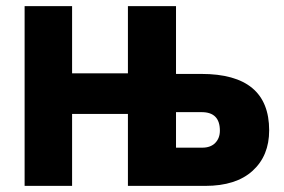

<svg xmlns="http://www.w3.org/2000/svg" viewBox="-20 -608 929 628"><path d="M555.7 -125H641.6Q668.9 -125 684.1 -140.6Q699.2 -156.2 699.2 -180.7Q699.2 -241.2 639.6 -241.2H555.7ZM60.5 0V-587.9H215.8V-368.2H398.4V-587.9H555.7V-366.2H638.7Q860.4 -366.2 860.4 -181.6Q860.4 -98.6 806.2 -49.3Q752 0 651.4 0H398.4V-235.4H215.8V0Z"/></svg>

Font: Gothic A1 Black
Style: Regular
Weight: 900
Version: Version 2.50